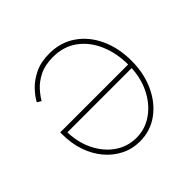

<svg xmlns="http://www.w3.org/2000/svg" viewBox="-144 -700 853 853"><g transform="rotate(-45 282.5 -273.0)"><path d="M269.5 -553.7Q340.3 -553.7 393.6 -516.8Q446.8 -480 476.1 -416.3Q505.4 -352.5 505.4 -272.5Q505.4 -192.9 475.8 -129.4Q446.3 -65.9 395.3 -29.1Q344.2 7.8 278.8 7.8Q231 7.8 190.4 -12.5Q149.9 -32.7 119.6 -68.8Q89.4 -105 72.8 -153.3Q56.2 -201.7 56.2 -259.3V-271.5H493.7V-249H68.8L78.6 -258.3Q78.6 -190.4 104.7 -135Q130.9 -79.6 176.3 -47.1Q221.7 -14.6 278.8 -14.6Q335.4 -14.6 381.8 -47.9Q428.2 -81.1 455.6 -138.2Q482.9 -195.3 482.9 -267.1V-270Q482.9 -341.8 457.8 -401.1Q432.6 -460.4 385 -495.8Q337.4 -531.2 269.5 -531.2Q219.7 -531.2 184.8 -513.7Q149.9 -496.1 128.4 -471.9Q106.9 -447.8 96.2 -428.2L77.1 -439.5Q89.4 -463.4 114.5 -490Q139.6 -516.6 178 -535.2Q216.3 -553.7 269.5 -553.7Z"/></g></svg>

Font: Inter 16pt Thin
Style: Regular
Weight: 250
Version: Version 4.001;git-66647c0bb